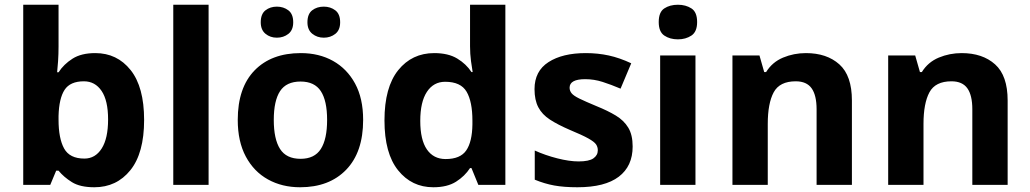

<svg xmlns="http://www.w3.org/2000/svg" viewBox="-20 -780 4346 810"><path d="M227 -583Q227 -552 225 -522Q223 -492 221 -475H227Q249 -509 286 -532.5Q323 -556 382 -556Q474 -556 531 -484.5Q588 -413 588 -274Q588 -134 530 -62Q472 10 378 10Q318 10 283.5 -11.5Q249 -33 227 -60H217L192 0H78V-760H227ZM334 -437Q276 -437 252.5 -401Q229 -365 227 -291V-275Q227 -196 250.5 -153.5Q274 -111 336 -111Q382 -111 409 -153.5Q436 -196 436 -276Q436 -356 408.5 -396.5Q381 -437 334 -437Z M860 0H711V-760H860Z M1512 -274Q1512 -138 1440.5 -64Q1369 10 1246 10Q1170 10 1110.5 -23Q1051 -56 1017 -119.5Q983 -183 983 -274Q983 -410 1054 -483Q1125 -556 1249 -556Q1326 -556 1385 -523Q1444 -490 1478 -427.5Q1512 -365 1512 -274ZM1135 -274Q1135 -193 1161.5 -151.5Q1188 -110 1248 -110Q1307 -110 1333.5 -151.5Q1360 -193 1360 -274Q1360 -355 1333.5 -395.5Q1307 -436 1248 -436Q1188 -436 1161.5 -395.5Q1135 -355 1135 -274ZM1080 -686Q1080 -721 1100 -736.5Q1120 -752 1148 -752Q1176 -752 1196.5 -736.5Q1217 -721 1217 -686Q1217 -653 1196.5 -637Q1176 -621 1148 -621Q1120 -621 1100 -637.5Q1080 -654 1080 -686ZM1277 -686Q1277 -721 1297 -736.5Q1317 -752 1346 -752Q1374 -752 1394.5 -736.5Q1415 -721 1415 -686Q1415 -653 1394.5 -637Q1374 -621 1346 -621Q1318 -621 1297.5 -637.5Q1277 -654 1277 -686Z M1808 10Q1717 10 1659.5 -61.5Q1602 -133 1602 -272Q1602 -412 1660 -484Q1718 -556 1812 -556Q1871 -556 1909 -533Q1947 -510 1969 -476H1974Q1971 -492 1967 -522.5Q1963 -553 1963 -585V-760H2112V0H1998L1969 -71H1963Q1941 -37 1904 -13.5Q1867 10 1808 10ZM1860 -109Q1922 -109 1947 -145.5Q1972 -182 1973 -255V-271Q1973 -351 1948.5 -393Q1924 -435 1858 -435Q1809 -435 1781 -392.5Q1753 -350 1753 -270Q1753 -190 1781 -149.5Q1809 -109 1860 -109Z M2649 -162Q2649 -79 2590.5 -34.5Q2532 10 2416 10Q2359 10 2318 2.5Q2277 -5 2236 -22V-145Q2280 -125 2331 -112Q2382 -99 2421 -99Q2465 -99 2483.5 -112Q2502 -125 2502 -146Q2502 -160 2494.5 -171Q2487 -182 2462 -196Q2437 -210 2384 -232Q2333 -254 2300 -275.5Q2267 -297 2251 -327.5Q2235 -358 2235 -404Q2235 -480 2294 -518Q2353 -556 2451 -556Q2502 -556 2548 -546Q2594 -536 2643 -513L2598 -406Q2558 -423 2522 -434.5Q2486 -446 2449 -446Q2416 -446 2399.5 -437Q2383 -428 2383 -410Q2383 -397 2391.5 -386.5Q2400 -376 2424.5 -364Q2449 -352 2497 -332Q2544 -313 2578 -292.5Q2612 -272 2630.5 -241.5Q2649 -211 2649 -162Z M2914 -546V0H2765V-546ZM2840 -760Q2873 -760 2897 -744.5Q2921 -729 2921 -687Q2921 -646 2897 -630Q2873 -614 2840 -614Q2806 -614 2782.5 -630Q2759 -646 2759 -687Q2759 -729 2782.5 -744.5Q2806 -760 2840 -760Z M3380 -556Q3468 -556 3521 -508.5Q3574 -461 3574 -356V0H3425V-319Q3425 -378 3404 -407.5Q3383 -437 3337 -437Q3269 -437 3244 -390.5Q3219 -344 3219 -257V0H3070V-546H3184L3204 -476H3212Q3238 -518 3283.5 -537Q3329 -556 3380 -556Z M4037 -556Q4125 -556 4178 -508.5Q4231 -461 4231 -356V0H4082V-319Q4082 -378 4061 -407.5Q4040 -437 3994 -437Q3926 -437 3901 -390.5Q3876 -344 3876 -257V0H3727V-546H3841L3861 -476H3869Q3895 -518 3940.5 -537Q3986 -556 4037 -556Z"/></svg>

Font: Noto Sans Adlam
Style: Regular
Weight: 400
Designer: Mark Jamra, Neil Patel
Foundry: JamraPatel LLC
Version: Version 3.001